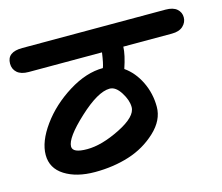

<svg xmlns="http://www.w3.org/2000/svg" viewBox="-89 -778 966 835"><g transform="rotate(-15 394.0 -360.5)"><path d="M75 -662H720Q754 -662 771 -647Q788 -632 788 -609.5Q788 -587 770.5 -570.5Q753 -554 720 -554H501Q500 -518 480 -459Q523 -429 548.5 -376.5Q574 -324 574 -264Q574 -204 520.5 -154Q467 -104 396 -81.5Q325 -59 242 -59Q159 -59 106 -92.5Q53 -126 53 -186Q53 -246 104 -316.5Q155 -387 235.5 -437Q316 -487 391 -487Q398 -504 405 -554H75Q41 -554 23.5 -569.5Q6 -585 6 -610Q6 -662 75 -662ZM169 -193Q169 -164 234.5 -164Q300 -164 384 -206Q468 -248 468 -291Q468 -322 445.5 -357.5Q423 -393 396 -393Q343 -393 256 -312.5Q169 -232 169 -193Z"/></g></svg>

Font: Kalam
Style: Bold
Weight: 700
Version: Version 2.001;PS 1.0;hotconv 1.0.79;makeotf.lib2.5.61930; tt